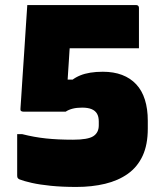

<svg xmlns="http://www.w3.org/2000/svg" viewBox="-20 -720 640 760"><path d="M88 -700Q90 -700 114 -700Q138 -700 176 -700Q214 -700 258.5 -700Q303 -700 348 -700Q393 -700 431 -700Q469 -700 493 -700Q517 -700 519 -700Q524 -700 527 -697Q530 -694 530 -689Q530 -686 530 -670Q530 -654 530 -632Q530 -610 530 -587Q530 -564 530 -548Q530 -532 530 -529Q528 -529 506.5 -529Q485 -529 452.5 -529Q420 -529 383.5 -529Q347 -529 313.5 -529Q280 -529 256.5 -529Q233 -529 227 -529Q183 -529 151.5 -545.5Q120 -562 104 -588.5Q88 -615 88 -648Q88 -660 88 -671Q88 -682 88 -700ZM88 -700H281L262 -604Q260 -584 258.5 -563.5Q257 -543 255 -518Q254 -499 252.5 -478Q251 -457 249.5 -432.5Q248 -408 246 -377L219 -405H295L239 -377Q262 -407 297.5 -421.5Q333 -436 387 -436Q430 -436 463 -423.5Q496 -411 519 -386.5Q542 -362 553.5 -325.5Q565 -289 565 -242V-211Q565 -147 544.5 -103Q524 -59 486 -32Q448 -5 396 7.5Q344 20 282 20Q226 20 181.5 15.5Q137 11 106 4Q75 -3 57 -10Q51 -13 49.5 -16.5Q48 -20 48 -26Q48 -29 48 -45Q48 -61 48 -84Q48 -107 48 -130Q48 -153 48 -169.5Q48 -186 48 -189H68Q115 -177 162 -172Q209 -167 269 -167Q328 -167 349.5 -181Q371 -195 371 -224V-239Q371 -258 364 -270Q357 -282 342.5 -288Q328 -294 305 -294Q284 -294 268 -290Q252 -286 240 -278H73Q66 -278 63 -281Q60 -284 61 -291Q62 -303 64 -335Q66 -367 69 -412.5Q72 -458 75.5 -509Q79 -560 82 -609.5Q85 -659 88 -700Z"/></svg>

Font: Recursive Black
Style: Regular
Weight: 900
Version: Version 1.085